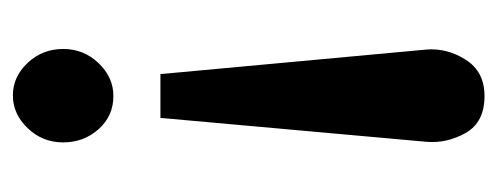

<svg xmlns="http://www.w3.org/2000/svg" viewBox="-257 -499 772 298"><g transform="rotate(90 129.0 -350.0)"><path d="M95 -213 57 -625Q54 -657 72.5 -686.5Q91 -716 129 -716Q170 -716 186.5 -686.5Q203 -657 200 -625L163 -213ZM128 16Q99 16 77.5 -7Q56 -30 56 -62Q56 -94 78 -117Q100 -140 129 -140Q160 -140 180.5 -117Q201 -94 201 -62Q201 -30 179 -7Q157 16 128 16Z"/></g></svg>

Font: Lora
Style: Weight 700
Weight: 700
Designer: Olga Karpushina, Alexei Vanyashin (Cyrillic)
Foundry: Cyreal
Version: Version 3.001